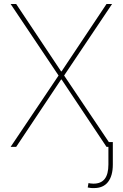

<svg xmlns="http://www.w3.org/2000/svg" viewBox="-20 -748 625 978"><path d="M62.5 -727.5 291 -384.8H293.9L522.5 -727.5H550.8L306.6 -363.3L550.8 0H522.5L293.9 -342.8H291L62.5 0H34.2L278.3 -363.3L34.2 -727.5ZM532.2 -24.4H554.7V89.8Q554.7 147.9 530 179.2Q505.4 210.4 458 210Q448.7 210.4 440.4 209.2Q432.1 208 426.8 207L430.7 184.6Q434.6 185.5 441.4 186.5Q448.2 187.5 456.1 187.5Q494.6 187.5 513.4 163.3Q532.2 139.2 532.2 89.8Z"/></svg>

Font: Inter Tight Thin
Style: Regular
Weight: 250
Designer: Rasmus Andersson
Foundry: rsms
Version: Version 3.004